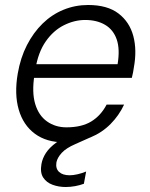

<svg xmlns="http://www.w3.org/2000/svg" viewBox="-20 -558 600 769"><path d="M236 12Q166 12 119.5 -22.5Q73 -57 55 -119Q37 -181 51 -263Q62 -327 88 -377.5Q114 -428 151 -464Q188 -500 234.5 -519Q281 -538 333 -538Q410 -538 454.5 -504Q499 -470 514 -413.5Q529 -357 516 -287Q515 -278 513 -268.5Q511 -259 508 -246H99L109 -301H451Q461 -361 447.5 -400Q434 -439 401 -458.5Q368 -478 321 -478Q278 -478 236 -457Q194 -436 163.5 -392.5Q133 -349 122 -282L118 -258Q107 -188 121 -141.5Q135 -95 168.5 -71.5Q202 -48 246 -48Q307 -48 345.5 -71.5Q384 -95 407 -139H477Q457 -96 423 -61.5Q389 -27 342 -7.5Q295 12 236 12ZM243 191Q215 191 190.5 182Q166 173 153 153Q140 133 146 99Q150 76 164 54.5Q178 33 205.5 13Q233 -7 276 -24L336 -48L347 -10L282 19Q245 35 227.5 54Q210 73 206 92Q202 117 216.5 130.5Q231 144 259 144Q273 144 290.5 140Q308 136 325 129L316 178Q300 184 281 187.5Q262 191 243 191Z"/></svg>

Font: DM Sans 9pt Light
Style: Italic
Weight: 300
Italic angle: -10°
Version: Version 4.004;gftools[0.9.30]